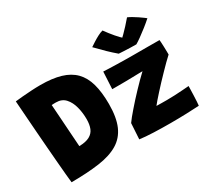

<svg xmlns="http://www.w3.org/2000/svg" viewBox="-148 -1030 1433 1306"><g transform="rotate(-30 568.0 -377.5)"><path d="M76 16.5Q73 -6.5 69.2 -50.2Q65.5 -94 60.5 -150.8Q55.5 -207.5 50.8 -270Q46 -332.5 41.2 -393.8Q36.5 -455 32.8 -507.8Q29 -560.5 26.2 -598Q23.5 -635.5 22.5 -649.5Q44.5 -652 78.2 -655Q112 -658 149.8 -660.2Q187.5 -662.5 222 -662.5Q315.5 -662.5 380.5 -643.2Q445.5 -624 485.8 -582.8Q526 -541.5 544.2 -476Q562.5 -410.5 562.5 -318.5Q562.5 -213 533.8 -147Q505 -81 445.5 -45.5Q386 -10 294.2 3Q202.5 16 76 16.5ZM244.5 -170Q296.5 -171 326 -187Q355.5 -203 367.5 -232.5Q379.5 -262 379.5 -304.5Q379.5 -354 367.5 -400.5Q355.5 -447 328.5 -477Q301.5 -507 255.5 -507Q247 -507 237.5 -506.8Q228 -506.5 221.5 -506Q225 -458 229 -398.8Q233 -339.5 237 -279.8Q241 -220 244.5 -170ZM1085.5 -1.5Q1047 1 986 3Q925 5 859 5Q792.5 5 728.2 2.5Q664 0 620.5 -6L628 -129.5Q637.5 -143.5 653.5 -163Q669.5 -182.5 689.5 -205.5Q709.5 -228.5 732.2 -253.8Q755 -279 779.2 -304.2Q803.5 -329.5 826.8 -353.2Q850 -377 871.5 -396.5Q861.5 -396.5 839.5 -396Q817.5 -395.5 790 -394.8Q762.5 -394 735.5 -393.8Q708.5 -393.5 688.5 -393.5Q679 -393.5 669.8 -393.5Q660.5 -393.5 652.5 -393.5Q644.5 -393.5 639 -393.5Q633.5 -393.5 632 -393.5L639 -528Q656.5 -527 685 -526Q713.5 -525 746.8 -524.2Q780 -523.5 812.8 -523Q845.5 -522.5 871.5 -522.5Q924.5 -522.5 981.2 -522.5Q1038 -522.5 1077.5 -522Q1078.5 -518.5 1079.2 -502.8Q1080 -487 1080.8 -467.2Q1081.5 -447.5 1081.8 -430.2Q1082 -413 1082 -406Q1063.5 -389.5 1040.5 -366.5Q1017.5 -343.5 992.8 -318Q968 -292.5 943.5 -266.5Q919 -240.5 897.8 -216.8Q876.5 -193 860.2 -174.5Q844 -156 835.5 -144.5Q846.5 -144 873 -143.8Q899.5 -143.5 917.5 -143.5Q946.5 -143.5 979.8 -145Q1013 -146.5 1042.8 -148.8Q1072.5 -151 1092.5 -152.5Q1092.5 -147.5 1092 -126.5Q1091.5 -105.5 1090.5 -79Q1089.5 -52.5 1088.2 -30.5Q1087 -8.5 1085.5 -1.5ZM963.5 -766.5Q977.5 -760.5 996 -749.8Q1014.5 -739 1032.5 -726.8Q1050.5 -714.5 1063.8 -704.8Q1077 -695 1080.5 -692Q1058 -671.5 1027.2 -647.2Q996.5 -623 968.8 -603.2Q941 -583.5 926.5 -575.5Q908 -575.5 881.8 -576.2Q855.5 -577 831 -578.2Q806.5 -579.5 791 -580.5Q758.5 -608 726.2 -639.2Q694 -670.5 657 -709Q669 -717 689.2 -730.2Q709.5 -743.5 732.2 -755.5Q755 -767.5 774 -772.5Q787.5 -754 801.5 -736Q815.5 -718 828.8 -702.5Q842 -687 853 -675.8Q864 -664.5 870.5 -659H862.5Q868 -663.5 884.2 -680Q900.5 -696.5 921.8 -719.2Q943 -742 963.5 -766.5Z"/></g></svg>

Font: Grandstander Thin ExtraBold
Style: Regular
Weight: 800
Version: Version 1.200